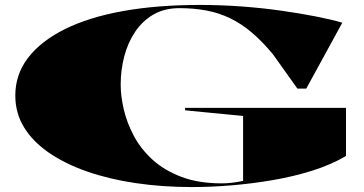

<svg xmlns="http://www.w3.org/2000/svg" viewBox="-20 -743 1475 778"><path d="M730 -296V-306H1382V-111Q1323 -76 1247 -52Q1171 -28 1087 -13.5Q1003 1 918.5 8Q834 15 758 15Q638 15 530 -1Q422 -17 333 -48Q244 -79 178.5 -124Q113 -169 77.5 -227Q42 -285 42 -356Q42 -441 93.5 -508.5Q145 -576 242 -624.5Q339 -673 477.5 -698Q616 -723 790 -723Q873 -723 956.5 -717Q1040 -711 1117.5 -700Q1195 -689 1259 -676.5Q1323 -664 1367 -651L1221 -384H1185L1086 -523Q1043 -575 1000.5 -611Q958 -647 912.5 -669Q867 -691 816 -700.5Q765 -710 707 -710Q646 -710 601.5 -684Q557 -658 527.5 -614Q498 -570 483.5 -514.5Q469 -459 469 -400Q469 -354 481.5 -300Q494 -246 522 -193Q550 -140 597.5 -96.5Q645 -53 714.5 -26.5Q784 0 879 0Q899 0 920.5 -2.5Q942 -5 965 -10V-273Z"/></svg>

Font: Kalnia Expanded SemiBold
Style: Regular
Weight: 600
Width: 7
Designer: Frida Medrano
Foundry: Frida Medrano
Version: Version 1.105